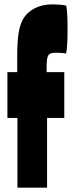

<svg xmlns="http://www.w3.org/2000/svg" viewBox="-20 -861 331 881"><path d="M60 -320H14V-530H59V-602Q59 -668 65 -707Q71 -746 85 -772Q104 -805 139 -823Q174 -841 221 -841Q236 -841 255.5 -839.5Q275 -838 284 -835Q287 -820 288.5 -794Q290 -768 290 -726Q290 -642 283 -615Q278 -617 263.5 -618Q249 -619 236 -619Q223 -619 214.5 -616.5Q206 -614 201.5 -606.5Q197 -599 195.5 -585.5Q194 -572 194 -551V-530H275V-320H196V0H60Z"/></svg>

Font: Ranchers
Style: Regular
Weight: 400
Designer: Pablo Impallari, Brenda Gallo
Foundry: Pablo Impallari, Brenda Gallo
Version: Version 1.000; ttfautohint (v0.8) -G 200 -r 50